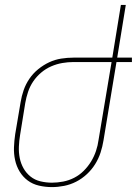

<svg xmlns="http://www.w3.org/2000/svg" viewBox="-20 -755 558 783"><path d="M192 8Q165 8 139 2Q113 -4 93 -19Q73 -34 60 -55.5Q47 -77 41.5 -102.5Q36 -128 37 -154.5Q38 -181 42 -208L64 -338Q68 -363 76.5 -387.5Q85 -412 100 -434Q115 -456 136 -473Q157 -490 180.5 -501Q204 -512 229.5 -516Q255 -520 280 -520H438L473 -735H493L458 -520H518V-502H455L402 -182Q398 -157 390 -132.5Q382 -108 368 -85.5Q354 -63 334 -44.5Q314 -26 290.5 -14Q267 -2 241.5 3Q216 8 192 8ZM192 -10Q214 -10 237.5 -14.5Q261 -19 282.5 -30Q304 -41 321.5 -58.5Q339 -76 351.5 -96.5Q364 -117 371.5 -139.5Q379 -162 382 -185L435 -502H280Q257 -502 234 -498Q211 -494 189 -484.5Q167 -475 148 -459Q129 -443 115.5 -423Q102 -403 94.5 -380.5Q87 -358 83 -335L62 -205Q58 -181 57 -157Q56 -133 60.5 -110.5Q65 -88 76 -68.5Q87 -49 104.5 -35Q122 -21 145 -15.5Q168 -10 192 -10Z"/></svg>

Font: Iosevka Thin
Style: Italic
Weight: 100
Italic angle: -9°
Monospace: yes
Designer: Belleve Invis
Foundry: Belleve Invis
Version: Version 32.5.0; ttfautohint (v1.8.4)